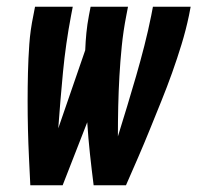

<svg xmlns="http://www.w3.org/2000/svg" viewBox="-20 -550 590 570"><path d="M70 0Q68 -41 66 -82.5Q64 -124 63 -166Q62 -208 62 -250Q62 -292 63 -334Q64 -376 67 -418.5Q70 -461 79 -504L84 -530H196L191 -504Q183 -462 177 -420Q171 -378 167 -336Q163 -294 159.5 -252.5Q156 -211 153 -169L233 -401Q234 -427 236.5 -452.5Q239 -478 244 -504L249 -530H360L355 -504Q346 -458 341.5 -413Q337 -368 334.5 -323.5Q332 -279 331 -234.5Q330 -190 330 -145Q344 -190 357.5 -234.5Q371 -279 384 -324Q397 -369 408.5 -414Q420 -459 429 -504L434 -530H546L541 -504Q532 -461 519 -418.5Q506 -376 491 -334Q476 -292 459 -250Q442 -208 425 -166Q408 -124 390 -82.5Q372 -41 354 0H258Q252 -47 247 -93.5Q242 -140 239 -187L166 0Z"/></svg>

Font: Lode
Style: Bold Italic
Weight: 700
Italic angle: -11°
Monospace: yes
Designer: Belleve Invis
Foundry: Belleve Invis
Version: Version 29.2.0; ttfautohint (v1.8.3)